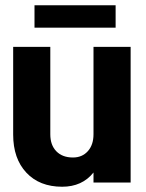

<svg xmlns="http://www.w3.org/2000/svg" viewBox="-20 -693 556 729"><path d="M335 -515H476V0H335V-38Q292 16 216 16Q130 16 80 -37.5Q30 -91 30 -182V-515H171V-183Q171 -142 194 -118.5Q217 -95 257 -95Q292 -95 313.5 -119Q335 -143 335 -183ZM419 -588H111V-673H419Z"/></svg>

Font: Akshar SemiBold
Style: Regular
Weight: 600
Designer: Tall Chai
Foundry: Tall Chai
Version: Version 1.000